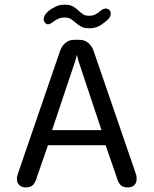

<svg xmlns="http://www.w3.org/2000/svg" viewBox="-20 -793 659 822"><path d="M90.5 9.5Q74 9.5 63.2 0Q52.5 -9.5 52.5 -27.5Q52.5 -32.5 53.5 -38.2Q54.5 -44 57 -50.5L236 -571.5Q243 -594.5 259.2 -608.5Q275.5 -622.5 296.5 -622.5H321Q342.5 -622.5 358.8 -608.5Q375 -594.5 382 -571.5L561 -50.5Q563.5 -44 564.2 -38.2Q565 -32.5 565 -27.5Q565 -9 554.2 0.2Q543.5 9.5 526.5 9.5Q505.5 9.5 495.2 -2Q485 -13.5 478.5 -37.5L432 -171.5H185.5L139 -37.5Q132.5 -13.5 122.2 -2Q112 9.5 90.5 9.5ZM203 -236H414.5L315 -534.5Q313.5 -541.5 312 -547.5Q310.5 -553.5 309 -558.5Q308 -553.5 306.2 -547.5Q304.5 -541.5 303 -534.5ZM363 -672Q339.5 -672 326 -680Q312.5 -688 300.5 -698.5Q290 -708 281 -713Q272 -718 257 -718Q242 -718 230 -712.8Q218 -707.5 209 -700.5Q202.5 -695.5 196.2 -692.2Q190 -689 185.5 -689Q178 -689 172.5 -695.5Q167 -702 167 -711Q167 -727.5 186.5 -745Q199 -755.5 217 -764.2Q235 -773 256 -773Q279.5 -773 292.5 -765.5Q305.5 -758 317 -747Q327 -737.5 336.2 -731.5Q345.5 -725.5 361.5 -725.5Q376.5 -725.5 387.2 -730.8Q398 -736 406 -743Q412.5 -749 419.2 -752.8Q426 -756.5 433 -756.5Q441 -756.5 447.5 -751Q454 -745.5 454 -734.5Q454 -722.5 446 -714Q435.5 -702 413.8 -687Q392 -672 363 -672Z"/></svg>

Font: Sono Monospace
Style: Regular
Weight: 400
Designer: Tyler Finck
Foundry: Tyler Finck
Version: Version 2.112